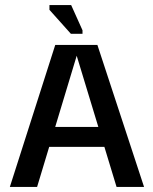

<svg xmlns="http://www.w3.org/2000/svg" viewBox="-20 -741 606 761"><path d="M19 0 199 -563H366L551 0H442L284 -520L127 0ZM140 -159 141 -238H426L427 -159ZM261 -607 176 -702V-721H262L307 -621V-607Z"/></svg>

Font: Darker Grotesque
Style: Bold
Weight: 700
Designer: Gabriel Lam
Foundry: TypeRant
Version: Version 1.000;gftools[0.9.28]